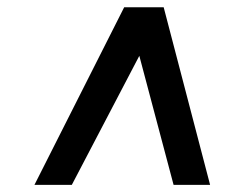

<svg xmlns="http://www.w3.org/2000/svg" viewBox="-20 -768 706 539"><path d="M328.6 -747.6H439.5L569.8 -249H467.3L371.1 -611.3L181.6 -249H76.7Z"/></svg>

Font: Brush Lettering One
Style: Bold Italic
Weight: 400
Italic angle: -7°
Designer: Eben Sorkin
Foundry: Eben Sorkin
Version: Version 1.001